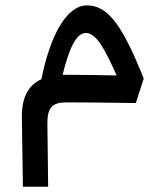

<svg xmlns="http://www.w3.org/2000/svg" viewBox="-20 -381 626 720"><path d="M65.9 319.3H160.6L157.7 84C156.7 22.9 176.3 2.9 228.5 2.9C285.2 2.9 409.7 3.9 489.3 5.4L519 -86.4C439.9 -283.7 386.2 -360.8 306.2 -360.8C228.5 -360.8 167.5 -245.1 135.3 -84C83 -60.1 61 -11.2 62 60.1ZM214.8 -100.6C238.3 -195.3 264.2 -257.3 302.2 -257.3C342.3 -257.3 375 -192.4 417.5 -98.1C358.9 -99.1 285.2 -100.6 227.5 -100.6C223.1 -100.6 218.8 -100.6 214.8 -100.6Z"/></svg>

Font: Cascadia Code PL
Style: Regular
Weight: 400
Monospace: yes
Designer: Aaron Bell
Foundry: Saja Typeworks
Version: Version 2404.023